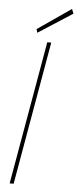

<svg xmlns="http://www.w3.org/2000/svg" viewBox="-60 -929 391 961"><g transform="rotate(5 135.5 -448.5)"><path d="M27 0 153 -720H173L47 0ZM99 -763 94 -781 262 -897 271 -874Z"/></g></svg>

Font: DM Sans 12pt Thin
Style: Italic
Weight: 250
Italic angle: -10°
Version: Version 4.004;gftools[0.9.30]